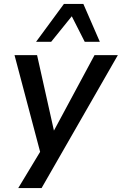

<svg xmlns="http://www.w3.org/2000/svg" viewBox="-20 -779 621 979"><path d="M73 180 198 -27 193 27 54 -498H169L255 -113L462 -498H581L192 180ZM164 -566 306 -759H405L489 -566H412L346 -696L241 -566Z"/></svg>

Font: Nunito Sans 7pt SemiBold
Style: Italic
Weight: 600
Italic angle: -9°
Designer: Vernon Adams
Foundry: Vernon Adams
Version: Version 3.101;gftools[0.9.27]